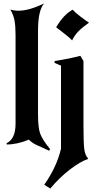

<svg xmlns="http://www.w3.org/2000/svg" viewBox="-20 -808 570 1111"><path d="M19 28 18 21Q70 -4 70 -92V-605Q70 -658 64 -689.5Q58 -721 40 -753Q61 -746 87 -746Q148 -746 235 -788Q200 -747 200 -632V-148Q200 -69 212.5 -34.5Q225 0 270 55L264 64Q245 55 220.5 44Q196 33 187.5 29Q179 25 168 17.5Q157 10 147 0Q80 28 19 28ZM271 283 236 261Q309 157 333 52V-428L296 -444V-455Q376 -467 445 -485L463 -455V-78Q463 17 467.5 53.5Q472 90 489 108V112Q446 126 385 172.5Q324 219 271 283ZM305 -650Q349 -725 401 -752Q412 -738 444.5 -713Q477 -688 495 -677Q457 -650 434.5 -627.5Q412 -605 397 -574Q390 -583 373 -597Q356 -611 332 -629.5Q308 -648 305 -650Z"/></svg>

Font: NewRocker
Style: Regular
Weight: 400
Designer: Pablo Impallari, Brenda Gallo, Rodrigo Fuenzalida
Foundry: Pablo Impallari, Brenda Gallo, Rodrigo Fuenzalida
Version: Version 1.000